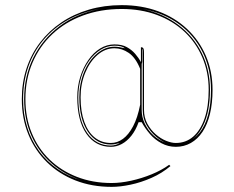

<svg xmlns="http://www.w3.org/2000/svg" viewBox="-20 -626 913 748"><path d="M454 -606Q532 -606 596.5 -582Q661 -558 708.5 -513.5Q756 -469 782 -408.5Q808 -348 808 -276Q808 -224 798 -182.5Q788 -141 769 -112.5Q750 -84 723.5 -69Q697 -54 665 -54Q635 -54 609 -68Q583 -82 564 -104Q545 -126 532 -150H520Q509 -119 492 -97.5Q475 -76 454.5 -65Q434 -54 412 -54Q352 -54 316.5 -105Q281 -156 281 -247Q281 -289 292.5 -326Q304 -363 324 -392Q344 -421 370 -437Q396 -453 426 -453Q455 -453 474 -442.5Q493 -432 506.5 -416.5Q520 -401 529 -384V-442Q534 -442 536.5 -440Q539 -438 540 -433.5Q541 -429 541 -419V-198Q541 -168 554 -144Q567 -120 586.5 -103Q606 -86 627 -77.5Q648 -69 665 -69Q704 -69 732.5 -93.5Q761 -118 777 -164.5Q793 -211 793 -276Q793 -345 768 -403Q743 -461 698 -503Q653 -545 591 -568Q529 -591 454 -591Q372 -591 303 -565.5Q234 -540 184 -493Q134 -446 106.5 -381.5Q79 -317 79 -240Q79 -168 103.5 -108Q128 -48 173 -4.5Q218 39 279.5 63Q341 87 415 87Q450 87 491 78Q532 69 571 53Q610 37 639 16L644 21Q611 49 570 67Q529 85 488.5 93.5Q448 102 415 102Q338 102 274 77Q210 52 163 6Q116 -40 90.5 -102.5Q65 -165 65 -240Q65 -304 83.5 -360Q102 -416 136.5 -461Q171 -506 219 -538.5Q267 -571 326.5 -588.5Q386 -606 454 -606ZM412 -69Q437 -69 459 -85Q481 -101 498.5 -134Q516 -167 526 -218V-358Q508 -402 481.5 -420Q455 -438 426 -438Q390 -438 360 -412Q330 -386 312 -342.5Q294 -299 294 -247Q294 -191 308.5 -151Q323 -111 349.5 -90Q376 -69 412 -69ZM532 -377V-198Q532 -170 544 -144.5Q556 -119 577.5 -99Q599 -79 627 -69Q609 -76 588 -93.5Q567 -111 551.5 -137.5Q536 -164 536 -198V-419Q536 -425 536 -428Q536 -431 535.5 -433Q535 -435 534 -436V-384ZM285 -247Q285 -158 319.5 -108.5Q354 -59 412 -59Q422 -59 431.5 -62Q441 -65 447 -69Q437 -66 428.5 -64.5Q420 -63 412 -63Q356 -63 322.5 -112.5Q289 -162 289 -247Q289 -300 307.5 -345Q326 -390 357.5 -417Q389 -444 426 -444Q435 -444 444.5 -442.5Q454 -441 466 -438Q461 -443 450.5 -445.5Q440 -448 426 -448Q398 -448 372.5 -432.5Q347 -417 327 -389Q307 -361 296 -324.5Q285 -288 285 -247ZM703 -69Q736 -82 758 -109.5Q780 -137 791 -179.5Q802 -222 802 -276Q802 -357 769.5 -422.5Q737 -488 678 -531.5Q619 -575 537 -591Q617 -573 675.5 -528.5Q734 -484 766 -419.5Q798 -355 798 -276Q798 -191 771.5 -137Q745 -83 703 -69ZM367 -591Q299 -579 244 -548Q189 -517 150 -471Q111 -425 90.5 -366.5Q70 -308 70 -240Q70 -181 86 -130Q102 -79 132 -38Q162 3 204.5 32.5Q247 62 299 77Q233 56 182 11.5Q131 -33 102.5 -97Q74 -161 74 -240Q74 -329 110 -401.5Q146 -474 211.5 -523.5Q277 -573 367 -591Z"/></svg>

Font: Kalnia Glaze Thin Thin
Style: Regular
Weight: 250
Version: Version 1.110